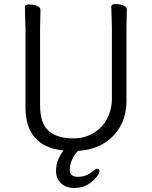

<svg xmlns="http://www.w3.org/2000/svg" viewBox="-20 -729 750 949"><path d="M294 15Q106 -5 106 -198V-586L103 -695Q103 -707 124 -707Q145 -707 162.5 -700Q180 -693 180 -680L178 -584V-210Q178 -119 220.5 -82Q263 -45 342 -45Q398 -45 441 -70.5Q484 -96 508.5 -140.5Q533 -185 533 -242V-595L530 -697Q530 -709 551 -709Q572 -709 589.5 -702Q607 -695 607 -682L605 -594V-230Q605 -156 572 -100Q539 -44 480 -13Q430 13 365 17Q325 61 325 112Q325 145 366 145Q407 145 440 116Q451 105 461.5 105Q472 105 472 116.5Q472 128 455.5 148Q439 168 412.5 184Q386 200 346 200Q306 200 281.5 176.5Q257 153 257 117Q257 81 271 52Q281 30 294 15Z"/></svg>

Font: Moon Stars Kai T
Style: Regular
Weight: 400
Designer: GuiWonder
Version: Version 1.101